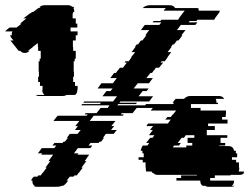

<svg xmlns="http://www.w3.org/2000/svg" viewBox="-24 -720 961 740"><path d="M248 -599H275V-584H268V-564H257V-539H258V-524H268V-494H264V-484H260V-444H261V-424H258V-404H265V-389H275V-374H274V-372Q274 -360 265 -354H232Q227 -350 218 -350H127Q118 -350 114 -354H148Q139 -360 139 -372V-374H140V-389H130V-404H123V-424H126V-444H125V-484H129V-494H133V-524H123V-539H122V-554L102 -539H103L84 -524H90L85 -520Q78 -515 69 -516Q60 -517 54 -524H48Q48 -524 48 -524.5Q48 -525 47 -525L36 -539L16 -564H28L19 -575Q17 -578 15 -584H22Q20 -589 22 -594L24 -599H-4Q-1 -603 3 -606L13 -614H40L59 -629H53L78 -649H66L92 -669H94L100 -674H104L124 -689H127L132 -693L133 -694H128Q139 -700 150 -700H238Q248 -700 254 -694H258Q260 -693 262 -689H259Q262 -685 262 -678V-674H258V-669H256V-649H268V-629H274V-614H248ZM823 -679Q823 -673 819 -669L804 -649H805L801 -644H737L733 -639H707L703 -634H737L729 -624H673L658 -604H691L675 -584H679L664 -564H658L647 -549H642L635 -539H637L622 -519H636L621 -499H622L611 -484H599L595 -479H605L589 -459H577L570 -449H569L562 -439H556L540 -419H565L550 -399H507L491 -379H549L541 -369H526L510 -349H566L551 -329H440L436 -324H504L500 -319H432L428 -314H538L530 -304H503L487 -284H445L442 -279H453L449 -274H337L322 -254H421L405 -234H416L404 -219H426L414 -204H384L373 -189H377L373 -184L366 -174H360L356 -169H325L317 -159H332L324 -149H276L261 -129H278L275 -124H320L309 -109H310L302 -99H309L305 -94L290 -74H295L280 -54H279L272 -44H263L259 -39H245L233 -24H239L235 -19Q227 -8 219 -4H214Q207 0 194 0H120Q110 0 105 -4H110Q101 -9 101 -19V-24H96L99 -31L106 -39H120L124 -44H133L140 -54H141L156 -74H151L166 -94L170 -99H163L170 -109L181 -124H135L139 -129H122L137 -149H185L193 -159H178L186 -169H217L221 -174H226L238 -189H234L245 -204H275L287 -219H265L276 -234H266L282 -254H182L198 -274H310L314 -279H302L306 -284H348L364 -304H391L398 -314H289L293 -319H361L365 -324H297L301 -329H412L427 -349H371L386 -369H402L410 -379H352L367 -399H411L426 -419H401L416 -439H423L430 -449H431L438 -459H450L465 -479H456L459 -484H472L483 -499H481L497 -519H483L498 -539H496L503 -549H508L519 -564H525L540 -584H536L551 -604H519L534 -624H590L598 -634H564L568 -639H594L598 -644H662L666 -649H665L680 -669L688 -679H607L608 -681Q610 -683 612 -685.5Q614 -688 615 -689H526Q537 -700 555 -700H629Q645 -700 651 -689H740Q742 -683 742 -680V-679ZM917 -59Q916 -58 916 -56.5Q916 -55 914 -54H917Q912 -46 900 -46H865V-44H804V-34H786V-24H878V-22Q878 -10 869 -4H880Q875 0 866 0H780Q771 0 767 -4H757Q748 -10 748 -22V-24H656V-34H674V-44H735V-46H584Q572 -46 566 -54H563Q562 -55 560 -59H540Q538 -62 538 -68V-74H537V-94H526V-104H510V-114H530V-129H525V-139H518Q519 -142 520.5 -147Q522 -152 526 -159H544Q546 -161 547 -163Q548 -165 549 -166L551 -169H539L555 -189H564L571 -199H550L565 -219H554L566 -234H540L547 -244H623L634 -259H613L621 -269H634L642 -279H643L655 -294H557L565 -304H527L539 -319H643L647 -324H641L647 -332Q649 -335 653 -339H685Q696 -350 709 -350H820Q834 -350 840 -339H807Q810 -335 810 -328V-324H816V-319H712V-304H749V-294H847V-279H846V-269H832V-259H853V-244H778V-234H804V-219H773V-199H852V-189H826V-169H844V-159H821V-157H856Q875 -157 878 -139H885V-129H890V-114H870V-104H886V-94H897V-74H898V-68Q898 -65 896 -59ZM661 -169H673L666 -159H647L642 -152H694V-159H717V-169H699V-189H725V-199H692L685 -189H676Z"/></svg>

Font: Rubik Glitch
Style: Regular
Weight: 400
Designer: Hubert and Fischer, NaN
Foundry: Hubert and Fischer, NaN
Version: Version 2.200